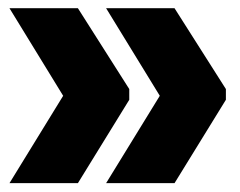

<svg xmlns="http://www.w3.org/2000/svg" viewBox="-20 -472 570 456"><path d="M2.5 -452.5 130 -244.5 2.5 -37H165L287 -235V-260.5L165 -452.5ZM232 -452.5 359.5 -244.5 232 -37H394.5L516.5 -235V-260.5L394.5 -452.5Z"/></svg>

Font: Anek Malayalam ExtraBold
Style: Regular
Weight: 800
Version: Version 1.003